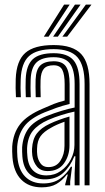

<svg xmlns="http://www.w3.org/2000/svg" viewBox="-20 -804 454 833"><path d="M347 0V-439.5Q347 -520.5 316 -555.6Q285 -590.8 213 -590.8Q139 -590.8 105.8 -560.5Q72.5 -530.2 69.8 -460.2Q69 -442.5 69.1 -422.2Q69.2 -402 70.5 -382.2H49.2Q46.8 -422 48.2 -461.2Q51.2 -540.5 89.8 -574.5Q128.2 -608.5 213 -608.5Q296.5 -608.5 332.5 -569.2Q368.5 -530 368.5 -439.5V0ZM303.8 0.2V-52L307.2 -126H302.5Q284.8 -81.2 253.8 -53.4Q222.8 -25.5 173.8 -25.8Q132.5 -25.8 106.6 -50.8Q80.8 -75.8 77 -125.2Q76.5 -135 76 -145.6Q75.5 -156.2 76 -165Q79.5 -212.2 102.6 -245Q125.8 -277.8 181.5 -300.2Q250 -327 303.8 -337.5V-439.5Q303.8 -501.8 282.9 -528.8Q262 -555.8 213 -555.8Q161.8 -555.8 138.4 -533.2Q115 -510.8 113 -459.2Q112.2 -441.8 112.4 -422Q112.5 -402.2 113.5 -382.2H92Q91 -403.2 90.9 -423.1Q90.8 -443 91.5 -459.8Q93.8 -520.5 122 -546.9Q150.2 -573.2 213 -573.2Q273.2 -573.2 299.2 -542.2Q325.2 -511.2 325.2 -439.5V0.2ZM161 8.8Q105 8.8 72 -24.9Q39 -58.5 34 -121.8Q33 -133.8 32.8 -147.1Q32.5 -160.5 33 -168.8Q37 -226.2 67.2 -265.1Q97.5 -304 166.8 -333.2Q194 -345.2 213 -352.9Q232 -360.5 260.5 -367.8V-439.5Q260.5 -480.8 250.4 -500.8Q240.2 -520.8 213 -520.8Q183 -520.8 170.1 -505.4Q157.2 -490 156 -456.5Q155.8 -446 155.6 -426Q155.5 -406 156.5 -382.2H135Q134 -408.5 134.1 -426.6Q134.2 -444.8 134.5 -458.8Q136.2 -502.8 155.4 -520.5Q174.5 -538.2 213 -538.2Q251.8 -538.2 266.9 -514.4Q282 -490.5 282 -439.5V-353Q250.2 -345.2 224.9 -336.2Q199.5 -327.2 174 -316.8Q111 -290.8 84.6 -254.9Q58.2 -219 54.5 -167Q54 -157.2 54.4 -146Q54.8 -134.8 55.5 -123.5Q60 -67.5 89.1 -37.9Q118.2 -8.2 167.5 -8.2Q212 -8.2 240.9 -29Q269.8 -49.8 287.5 -80.5H292.5L284.5 -17.2V0H263L262.8 -4.2L274.2 -46.8H270.2Q249.2 -19.8 224.4 -5.5Q199.5 8.8 161 8.8ZM181.5 -43Q217 -43 244.5 -62.8Q272 -82.5 287.5 -112.9Q303 -143.2 303 -175V-319.8Q278 -314.8 247.6 -305.2Q217.2 -295.8 188.8 -283.5Q145.2 -264.2 122.6 -236.4Q100 -208.5 97.5 -161.2Q97 -152 97.6 -143.5Q98.2 -135 98.8 -127.2Q101.8 -86 123.4 -64.5Q145 -43 181.5 -43ZM186.8 -61.8Q156.5 -61.8 140.4 -81.4Q124.2 -101 120.2 -129Q118.2 -146.8 119 -159.2Q121.2 -200 139.6 -224.6Q158 -249.2 195.8 -267Q214 -275.8 236.9 -284.1Q259.8 -292.5 281.5 -298.5V-173Q281.5 -128.5 257.5 -95.1Q233.5 -61.8 186.8 -61.8ZM189.8 -79Q224.5 -79 242.1 -106.5Q259.8 -134 259.8 -171.2V-275.8Q223.8 -263 202.8 -250.5Q170.2 -233 155.9 -213Q141.5 -193 140.8 -159.5Q140.5 -152.5 140.6 -145.5Q140.8 -138.5 141.8 -131Q144.2 -111.2 155.8 -95.1Q167.2 -79 189.8 -79ZM170.2 -645 258 -784H282.2L190.8 -645ZM250.8 -645 352.5 -784H376.8L271.5 -645ZM210.5 -645 305.2 -784H329.5L231 -645Z"/></svg>

Font: Big Shoulders Inline Display
Style: Bold
Weight: 700
Designer: Patric King
Foundry: XO Type Co
Version: Version 1.000